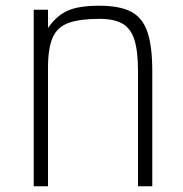

<svg xmlns="http://www.w3.org/2000/svg" viewBox="-20 -652 640 672"><path d="M98 0V-618H148V-554Q176 -595 214.5 -613.5Q253 -632 328 -632Q399 -632 439 -611Q479 -590 496 -540Q513 -490 513 -403V0H463V-403Q463 -473 450.5 -512.5Q438 -552 409 -569Q380 -586 328 -586Q260 -586 220.5 -572Q181 -558 164.5 -521Q148 -484 148 -414V0Z"/></svg>

Font: Victor Mono Thin Thin
Style: Regular
Weight: 250
Monospace: yes
Version: Version 1.561;gftools[0.9.30]